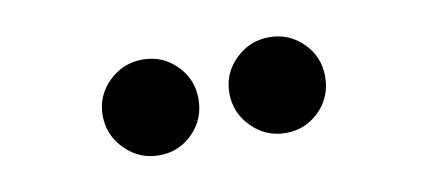

<svg xmlns="http://www.w3.org/2000/svg" viewBox="-32 -871 682 306"><g transform="rotate(-10 309.0 -717.5)"><path d="M129 -718Q129 -750 152 -772.5Q175 -795 207 -795Q239 -795 261.5 -772.5Q284 -750 284 -718Q284 -685 261.5 -662.5Q239 -640 207 -640Q175 -640 152 -663Q129 -686 129 -718ZM412 -795Q444 -795 466.5 -772.5Q489 -750 489 -718Q489 -685 466.5 -662.5Q444 -640 412 -640Q380 -640 357 -663Q334 -686 334 -718Q334 -750 357 -772.5Q380 -795 412 -795Z"/></g></svg>

Font: BLUETTI 2.0
Style: Bold
Weight: 700
Designer: Stijn de Vries
Foundry: tokotype
Version: Version 2.005;October 31, 2023;FontCreator 14.0.0.2814 64-bi